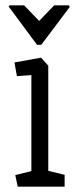

<svg xmlns="http://www.w3.org/2000/svg" viewBox="-20 -696 289 716"><path d="M16 -676H70L126 -618L182 -676H237L240 -670L134 -529H118L12 -672ZM46 0 37 -43 97 -58V-416L43 -412L34 -463L133 -481L160 -451V-59L221 -44V0Z"/></svg>

Font: Kreon Light
Style: Regular
Weight: 300
Designer: Julia Petretta
Foundry: Julia Petretta and Eli Heuer
Version: Version 2.002